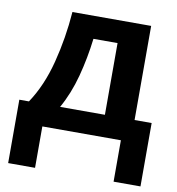

<svg xmlns="http://www.w3.org/2000/svg" viewBox="-82 -618 815 886"><g transform="rotate(10 325.0 -175.0)"><path d="M416 -439V-103H206Q246 -174 269 -260.5Q292 -347 303 -439ZM555 -544H186Q177 -422 147 -305Q117 -188 60 -103H15V194H141V0H509V194H635V-103H555Z"/></g></svg>

Font: Noto Sans UI
Style: Bold
Weight: 700
Designer: Monotype Design Team
Foundry: Monotype Imaging Inc.
Version: Version 1.901